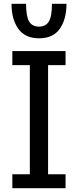

<svg xmlns="http://www.w3.org/2000/svg" viewBox="-20 -998 413 1018"><path d="M327.6 0H45.4V-74.2H138.2V-652.8H45.4V-727.1H327.6V-652.8H234.9V-74.2H327.6ZM332.5 -978Q332.5 -896 297.1 -845.5Q261.7 -794.9 187 -794.9Q113.3 -794.9 77.1 -845.5Q41 -896 41 -978H118.2Q118.2 -912.1 134.3 -884.5Q150.4 -856.9 187 -856.9Q221.7 -856.9 238.5 -883.1Q255.4 -909.2 255.4 -978Z"/></svg>

Font: IranNastaliq
Style: Regular
Weight: 400
Designer: Hossein Zahedi
Version: Version 1.5